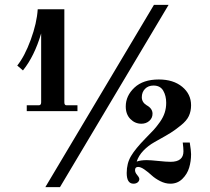

<svg xmlns="http://www.w3.org/2000/svg" viewBox="-20 -750 860 788"><path d="M74.2 -460.9 50.8 -481Q81.1 -518.6 106.2 -586.9Q131.3 -655.3 134.8 -711.9H244.1V-330.1Q244.1 -317.9 252.9 -317.9H297.9V-293.9H89.8V-317.9H139.2Q148.9 -317.9 148.9 -330.1V-612.8Q121.1 -519 74.2 -460.9ZM758.8 -165Q764.2 -131.8 764.2 -117.2Q764.2 -87.9 756.3 -61.8Q748.5 -35.6 728.5 -15.9Q708.5 3.9 679.2 3.9Q658.2 3.9 637.2 -6.8Q616.2 -17.6 602.3 -30.5Q588.4 -43.5 573 -54.2Q557.6 -64.9 546.9 -64.9Q534.2 -64.9 534.2 -51.8Q534.2 -42 543 -31.7Q551.8 -21.5 551.8 -15.1Q551.8 -7.3 545.2 -1.7Q538.6 3.9 527.8 3.9Q500 3.9 500 -40Q500 -79.6 517.8 -109.6Q535.6 -139.6 577.1 -182.1Q599.1 -204.1 611.1 -217.3Q623 -230.5 636.5 -249.5Q649.9 -268.6 656 -287.6Q662.1 -306.6 662.1 -328.1Q662.1 -356.9 649.9 -377.9Q637.7 -398.9 609.9 -398.9Q588.4 -398.9 575.2 -385.3Q562 -371.6 562 -351.1Q562 -330.1 582 -317.9Q606 -304.7 606 -283.2Q606 -265.6 592.8 -253.9Q579.6 -242.2 560.1 -242.2Q534.2 -242.2 515.1 -261.5Q496.1 -280.8 496.1 -313Q496.1 -356.9 531.7 -390.4Q567.4 -423.8 631.8 -423.8Q691.4 -423.8 727.8 -393.8Q764.2 -363.8 764.2 -317.9Q764.2 -293.5 755.1 -273.9Q746.1 -254.4 721.9 -235.1Q697.8 -215.8 680.7 -205.1Q663.6 -194.3 624 -172.4Q616.7 -168 612.8 -166Q588.4 -152.3 568.6 -131.8Q548.8 -111.3 541 -86.9Q557.6 -92.8 582 -92.8Q597.7 -92.8 629.9 -89.4Q662.1 -85.9 680.2 -85.9Q732.9 -85.9 732.9 -128.9Q732.9 -142.6 730 -165ZM166 18.1 611.8 -730H671.9L226.1 18.1Z"/></svg>

Font: Flanker Steampunk
Style: Bold
Weight: 700
Designer: Alexey Kryukov, Leonardo Di Lena
Foundry: Alexey Kryukov, Leonardo Di Lena
Version: 1.210